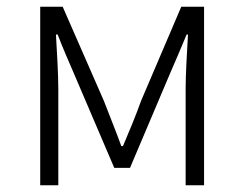

<svg xmlns="http://www.w3.org/2000/svg" viewBox="-20 -553 728 573"><path d="M100 0H154V-288C154 -331 150 -397 147 -450H152C167 -411 184 -372 200 -335L321 -52H368L488 -335C504 -372 521 -411 537 -450H541C538 -397 534 -331 534 -288V0H589V-533H521L401 -252C385 -207 366 -162 347 -117H342C326 -162 307 -207 290 -252L167 -533H100Z"/></svg>

Font: Source Han Sans SC Light
Style: Regular
Weight: 300
Designer: Ryoko NISHIZUKA (kana & ideographs); Paul D. Hunt (Latin, Greek & Cyrillic); Wenlong ZHANG (bopomofo); Sandoll Communica
Foundry: Adobe Systems Incorporated
Version: Version 1.004;PS 1.004;hotconv 1.0.82;makeotf.lib2.5.63406